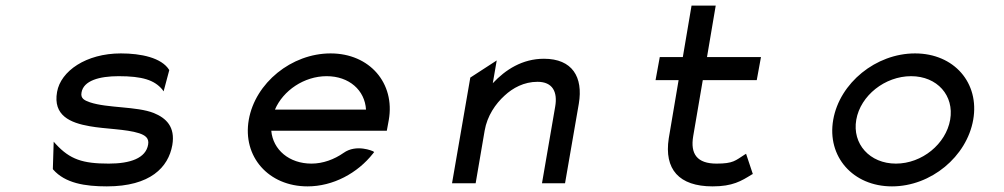

<svg xmlns="http://www.w3.org/2000/svg" viewBox="-20 -652 3572 683"><path d="M169 -49C212 0 283 11 360 11C515 11 579 -57 593 -136C604 -201 571 -232 527 -250C466 -274 363 -267 300 -288C280 -295 266 -302 270 -323C277 -365 333 -381 402 -381C487 -381 529 -367 557 -334L562 -327L582 -402V-403C555 -447 481 -462 410 -462C286 -462 196 -399 183 -325C168 -241 230 -215 299 -203C354 -193 429 -193 475 -178C496 -171 511 -161 507 -138C499 -89 443 -70 367 -70C274 -70 229 -85 179 -139L171 -148L168 -51Z M1356 -187 1363 -225C1386 -356 1295 -462 1156 -462C1017 -462 888 -357 865 -226C842 -95 935 11 1074 11C1165 11 1252 -36 1307 -106C1307 -106 1311 -111 1311 -111C1311 -111 1307 -114 1307 -114C1307 -114 1248 -141 1202 -108C1169 -85 1129 -70 1088 -70C1009 -70 951 -119 945 -187ZM958 -262C987 -330 1062 -381 1142 -381C1222 -381 1278 -331 1282 -262Z M2039 -283C2055 -378 2016 -443 1915 -443C1838 -443 1778 -404 1733 -356L1747 -437L1653 -376L1588 0H1672L1704 -187C1713 -240 1743 -283 1775 -312C1804 -339 1844 -361 1892 -361C1946 -361 1964 -325 1955 -273L1908 0H1990Z M2658 -33 2634 -105 2629 -102C2596 -81 2589 -70 2529 -70C2460 -70 2435 -104 2446 -168L2480 -367H2672L2687 -449H2495L2526 -632H2440L2409 -449H2327L2312 -367H2394L2359 -160C2342 -50 2395 11 2515 11C2586 11 2617 -8 2654 -31Z M3221 -381C3314 -381 3375 -312 3360 -226C3345 -140 3260 -70 3167 -70C3074 -70 3011 -140 3026 -226C3041 -312 3128 -381 3221 -381ZM3153 11C3292 11 3419 -95 3442 -226C3465 -357 3374 -462 3235 -462C3096 -462 2967 -357 2944 -226C2921 -95 3014 11 3153 11Z"/></svg>

Font: Charger Monospace
Style: Regular
Weight: 400
Designer: Jasper
Foundry: Cannot Into Space Fonts
Version: Version 0.980